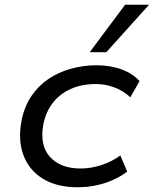

<svg xmlns="http://www.w3.org/2000/svg" viewBox="-20 -780 648 809"><path d="M306 9Q220 9 161.5 -26.5Q103 -62 79 -125.5Q55 -189 71 -273Q83 -332 112.5 -375.5Q142 -419 184.5 -447.5Q227 -476 279 -490.5Q331 -505 387 -505Q445 -505 492.5 -487.5Q540 -470 568 -438L529 -370Q501 -397 462.5 -411.5Q424 -426 384 -426Q343 -426 307.5 -416Q272 -406 242.5 -385Q213 -364 192.5 -332.5Q172 -301 163 -258Q146 -169 190 -119.5Q234 -70 320 -70Q363 -70 407.5 -84.5Q452 -99 487 -125L516 -57Q490 -37 456.5 -22Q423 -7 385.5 1Q348 9 306 9ZM358 -560 507 -760H608L428 -560Z"/></svg>

Font: Nunito Sans 7pt SemiExpanded
Style: Italic
Weight: 400
Width: 6
Italic angle: -9°
Designer: Vernon Adams
Foundry: Vernon Adams
Version: Version 3.101;gftools[0.9.27]